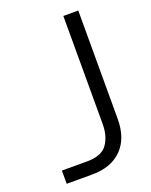

<svg xmlns="http://www.w3.org/2000/svg" viewBox="-133 -773 667 846"><g transform="rotate(-20 200.5 -350.0)"><path d="M31 0V-62H150Q218 -62 244 -99.5Q270 -137 270 -192V-700H340V-192Q340 -101 290 -50.5Q240 0 150 0Z"/></g></svg>

Font: Host Grotesk Light
Style: Regular
Weight: 300
Designer: Doukan Karapınar
Foundry: Element Type
Version: Version 1.003